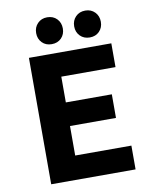

<svg xmlns="http://www.w3.org/2000/svg" viewBox="-92 -917 784 986"><g transform="rotate(-10 300.0 -424.0)"><path d="M222.2 -708Q191.4 -708 172.1 -727.8Q152.8 -747.6 152.8 -777.8Q152.8 -808.1 172.4 -828.1Q191.9 -848.1 222.2 -848.1Q253.4 -848.1 272.7 -828.1Q292 -808.1 292 -777.8Q292 -747.6 272.7 -727.8Q253.4 -708 222.2 -708ZM420.9 -848.1Q451.2 -848.1 470.7 -828.1Q490.2 -808.1 490.2 -777.8Q490.2 -747.6 470.9 -727.8Q451.7 -708 420.9 -708Q390.1 -708 370.6 -727.8Q351.1 -747.6 351.1 -777.8Q351.1 -808.1 370.6 -828.1Q390.1 -848.1 420.9 -848.1ZM94.2 0V-659.2H523.9V-535.2H241.2V-400.9H481V-277.8H241.2V-124H534.2V0Z"/></g></svg>

Font: Office Code Pro Bold
Style: Regular
Weight: 700
Designer: Nathan Rutzky & Paul D. Hunt
Foundry: Adobe Systems Incorporated
Version: Version 1.004;PS 001.004;hotconv 1.0.70;makeotf.lib2.5.58329